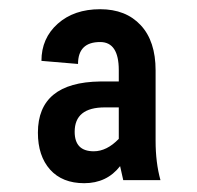

<svg xmlns="http://www.w3.org/2000/svg" viewBox="-20 -741 433 423"><path d="M251.5 -344.2 244.6 -375Q215.3 -337.4 165.5 -337.4Q117.2 -337.4 90.3 -367.4Q63.5 -397.5 63.5 -448.7Q63.5 -559.6 200.7 -561.5H241.7V-586.4Q241.7 -648.4 200.7 -648.4Q151.9 -648.4 151.9 -600.1L71.3 -606.9Q71.3 -656.7 107.2 -688.7Q143.1 -720.7 200.7 -720.7Q257.3 -720.7 290 -685.5Q322.8 -650.4 322.8 -585.9V-430.7Q322.8 -382.8 333.5 -344.2ZM186.5 -407.7Q215.3 -407.7 241.7 -435.1V-504.4H210.9Q144.5 -504.4 144.5 -450.7Q144.5 -407.7 186.5 -407.7Z"/></svg>

Font: Roboto Condensed
Style: Bold
Weight: 700
Designer: Google
Version: Version 2.134; 2016